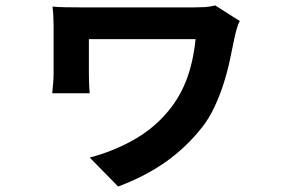

<svg xmlns="http://www.w3.org/2000/svg" viewBox="-20 -580 1040 702"><path d="M857 -503Q854 -499 851 -491Q848 -483 845.5 -474.5Q843 -466 841 -457.5Q839 -449 838 -445Q830 -405 820.5 -360.5Q811 -316 797 -272.5Q783 -229 764 -188.5Q745 -148 720 -116Q663 -43 588 10.5Q513 64 412 102L308 -4Q393 -26 468.5 -68.5Q544 -111 597 -176Q639 -227 663 -291.5Q687 -356 695 -437H305V-312Q305 -304 305.5 -281.5Q306 -259 308 -239H171Q173 -259 174.5 -277.5Q176 -296 176 -312V-485Q176 -502 175 -521Q174 -540 172 -556Q192 -554 219 -553.5Q246 -553 275 -553H688Q708 -553 727.5 -554Q747 -555 767 -560Z"/></svg>

Font: SpoqaHanSansJP-Bold
Style: Regular
Weight: 700
Designer: [Source Han Sans]
Ryoko NISHIZUKA  (kana & ideographs); Paul D. Hunt (Latin, Greek & Cyrillic); Wenlong ZHANG  (bopomofo
Foundry: Spoqa (http://bi.spoqa.com)
Version: Version 1.002.20150607